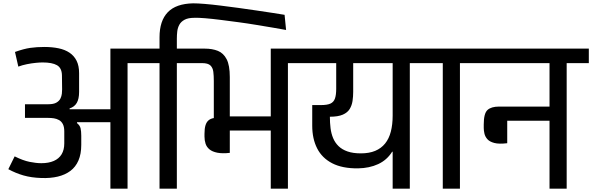

<svg xmlns="http://www.w3.org/2000/svg" viewBox="-20 -1133 3556 1153"><path d="M70 -821Q123 -840 162 -845.5Q201 -851 246 -851Q293 -851 331.5 -843Q370 -835 397.5 -816.5Q425 -798 440 -768Q455 -738 455 -694V-581Q455 -539 441 -515Q427 -491 398 -482V-477H643V-841H876V-754H746V0H643V-399Q622 -399 596 -399Q570 -399 542.5 -399Q515 -399 489 -399Q463 -399 443 -399L442 -394Q460 -380 464 -362Q468 -344 468 -318V-263Q468 -208 451 -169Q434 -130 402.5 -106.5Q371 -83 327 -72.5Q283 -62 228 -64Q168 -66 121 -79.5Q74 -93 30 -117L68 -194Q118 -169 157.5 -161Q197 -153 228 -153Q272 -153 303 -166.5Q334 -180 350 -206.5Q366 -233 366 -272V-344Q366 -371 357.5 -387.5Q349 -404 334.5 -412Q320 -420 303.5 -422.5Q287 -425 270 -425H130V-507H270Q302 -507 319 -517Q336 -527 343 -541.5Q350 -556 351.5 -570.5Q353 -585 353 -596L352 -681Q351 -725 322 -741.5Q293 -758 236 -758Q219 -758 194 -755.5Q169 -753 141.5 -747.5Q114 -742 90 -733Z M805 -754V-841H1176V-754H1042V0H938V-754ZM1689 -1044 1698 -953Q1667 -959 1621.5 -966.5Q1576 -974 1522.5 -983Q1469 -992 1413 -999.5Q1357 -1007 1305.5 -1013.5Q1254 -1020 1212.5 -1023.5Q1171 -1027 1147 -1026Q1110 -1026 1088.5 -1014.5Q1067 -1003 1057 -984.5Q1047 -966 1044.5 -944.5Q1042 -923 1042 -901V-809H938V-909Q938 -1008 987.5 -1059.5Q1037 -1111 1140 -1113Q1167 -1113 1209.5 -1109.5Q1252 -1106 1304 -1099.5Q1356 -1093 1412 -1085.5Q1468 -1078 1520.5 -1070Q1573 -1062 1617 -1055.5Q1661 -1049 1689 -1044Z M1842 -841V-754H1709V0H1606V-349Q1582 -349 1550 -349Q1518 -349 1483.5 -349Q1449 -349 1416.5 -349Q1384 -349 1360 -349V-215Q1315 -210 1285 -216Q1255 -222 1238 -236Q1221 -250 1214.5 -270Q1208 -290 1208 -313V-329Q1208 -361 1214 -380.5Q1220 -400 1232.5 -410.5Q1245 -421 1264 -424V-647Q1264 -678 1261 -702Q1258 -726 1243.5 -740Q1229 -754 1193 -754H1131V-841H1210Q1255 -841 1288.5 -827.5Q1322 -814 1341 -777.5Q1360 -741 1360 -670V-434H1606V-841Z M2338 0V-222H2335Q2304 -172 2251 -147.5Q2198 -123 2130 -122Q2036 -121 1975 -152.5Q1914 -184 1884.5 -242Q1855 -300 1855 -378V-502H1907Q1945 -502 1964.5 -511Q1984 -520 1991.5 -541.5Q1999 -563 1999 -600V-754H1771V-841H2574V-754H2441V0ZM1961 -432Q1961 -396 1965 -363.5Q1969 -331 1980.5 -303.5Q1992 -276 2013 -255.5Q2034 -235 2067 -223.5Q2100 -212 2147 -212Q2197 -212 2233 -227Q2269 -242 2292.5 -271Q2316 -300 2327 -342.5Q2338 -385 2338 -439V-754H2101V-581Q2101 -553 2097 -526.5Q2093 -500 2080 -478.5Q2067 -457 2038.5 -444.5Q2010 -432 1961 -432Z M2502 -754V-841H2879V-754H2742V0H2639V-754Z M3280 0V-408H3026V-273Q2977 -267 2948.5 -274.5Q2920 -282 2906.5 -297.5Q2893 -313 2889 -331.5Q2885 -350 2885 -364V-386Q2885 -452 2907.5 -472.5Q2930 -493 2977 -493H3280V-754H2807V-841H3516V-754H3383V0Z"/></svg>

Font: Matangi SemiBold
Style: Regular
Weight: 600
Designer: Prashant Pant
Foundry: The Graphic Ant
Version: Version 3.002